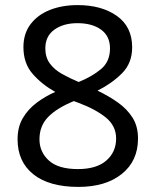

<svg xmlns="http://www.w3.org/2000/svg" viewBox="-20 -815 612 754"><path d="M285 -795Q379 -795 439 -752.5Q499 -710 499 -629Q499 -567 459 -527Q419 -487 363 -459Q407 -438 443 -412.5Q479 -387 500.5 -353Q522 -319 522 -271Q522 -183 458.5 -132Q395 -81 288 -81Q173 -81 111 -130.5Q49 -180 49 -268Q49 -316 69.5 -351Q90 -386 124 -411.5Q158 -437 197 -454Q145 -483 108.5 -524.5Q72 -566 72 -630Q72 -683 100 -720Q128 -757 176 -776Q224 -795 285 -795ZM284 -724Q229 -724 193.5 -698.5Q158 -673 158 -625Q158 -590 175.5 -566Q193 -542 223 -525Q253 -508 289 -493Q341 -514 376.5 -543.5Q412 -573 412 -625Q412 -673 377 -698.5Q342 -724 284 -724ZM135 -268Q135 -218 172 -184.5Q209 -151 286 -151Q359 -151 397.5 -184.5Q436 -218 436 -271Q436 -321 395 -354Q354 -387 286 -412L270 -418Q204 -391 169.5 -356Q135 -321 135 -268Z"/></svg>

Font: Noto Sans Kannada UI
Style: Regular
Weight: 400
Designer: Jelle Bosma - Monotype Design Team
Foundry: Monotype Imaging Inc.
Version: Version 2.005; ttfautohint (v1.8.4.7-5d5b)